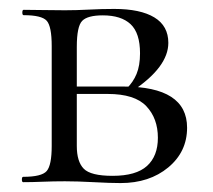

<svg xmlns="http://www.w3.org/2000/svg" viewBox="-20 -408 477 430"><path d="M125.4 -385Q151 -385 179.3 -386.5Q207.6 -388 235.8 -388Q294.4 -388 325.7 -369Q357 -350 357 -312Q357 -257.8 276.2 -204L263.4 -209.6Q278 -223.6 285.8 -242.3Q293.6 -261 293.6 -288.6Q293.6 -334 272.5 -353.8Q251.4 -373.6 210.2 -373.6Q176 -373.6 164 -361.2Q152 -348.8 152 -303V-81Q152 -46 167.6 -30.1Q183.2 -14.2 232.2 -14.2Q284.8 -14.2 309.2 -36.3Q333.6 -58.4 333.6 -99.4Q333.6 -142.8 307.7 -170.2Q281.8 -197.6 221.2 -197.6H129.4L128.4 -214.2H256.2Q399 -214.2 399 -122Q399 -68 356.8 -33Q314.6 2 250 2Q226.4 2 189.9 0Q153.4 -2 125.4 -2Q99.8 -2 75.7 -1Q51.6 0 32 0Q29 0 29 -6Q29 -12 32 -12Q73.4 -12 84.6 -25Q95.8 -38 95.8 -81V-305Q95.8 -349 84.6 -361.5Q73.4 -374 33 -374Q30 -374 30 -380Q30 -386 33 -386Q51.6 -386 75.7 -385.5Q99.8 -385 125.4 -385Z"/></svg>

Font: Cormorant Garamond Light
Style: Regular
Weight: 300
Designer: Christian Thalmann (Catharsis Fonts)
Foundry: Catharsis Fonts
Version: Version 4.001